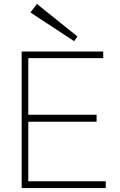

<svg xmlns="http://www.w3.org/2000/svg" viewBox="-20 -964 615 984"><path d="M91 0V-700H509V-666H125V-376H475V-340H125V-35H522V0ZM360 -753 136 -900 169 -944 377 -777Z"/></svg>

Font: Zen Kaku Gothic Antique Light
Style: Regular
Weight: 300
Designer: Yoshimichi Ohira
Foundry: Positype
Version: Version 1.001